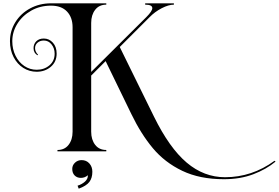

<svg xmlns="http://www.w3.org/2000/svg" viewBox="-20 -816 1679 1156"><path d="M1639 157Q1584 203 1505.5 233Q1427 263 1328 263Q1183 263 1077.5 212.5Q972 162 900.5 76.5Q829 -9 771 -129L616 -448L529 -361V-23Q529 25 553 56Q577 87 620 87V95H326V87Q369 87 393 56Q417 25 417 -23V-652Q417 -711 383.5 -746.5Q350 -782 287 -782Q221 -782 168 -752Q115 -722 84.5 -673Q54 -624 54 -568Q54 -520 73.5 -480.5Q93 -441 126.5 -418.5Q160 -396 201 -396Q246 -396 277.5 -422.5Q309 -449 309 -493Q309 -525 290.5 -548.5Q272 -572 244 -572Q221 -572 206 -559Q191 -546 191 -526Q191 -514 196.5 -503.5Q202 -493 209 -487L206 -483Q182 -497 182 -526Q182 -551 198.5 -567.5Q215 -584 244 -584Q276 -584 298.5 -559Q321 -534 321 -493Q321 -444 286 -414Q251 -384 201 -384Q157 -384 120.5 -407Q84 -430 62 -472Q40 -514 40 -568Q40 -630 72.5 -682.5Q105 -735 161.5 -765.5Q218 -796 287 -796H620V-788Q577 -788 553 -757Q529 -726 529 -678V-383L861 -713Q897 -749 897 -767Q897 -788 854 -788V-796H1027V-788Q995 -788 953.5 -766.5Q912 -745 880 -712L701 -533L907 -114Q1000 75 1104 163Q1208 251 1335 251Q1497 251 1633 152ZM536 218Q536 256 518 279.5Q500 303 454 320L447 302Q473 294 491.5 277.5Q510 261 509 239Q491 255 467 255Q444 255 429.5 240.5Q415 226 415 201Q415 179 431.5 163.5Q448 148 471 148Q500 148 518 168Q536 188 536 218Z"/></svg>

Font: Myanmar April Display
Style: Regular
Weight: 400
Designer: Khon Soe Zaw Thu
Foundry: Myanmar OS
Version: Version 2.50 April 12, 2019